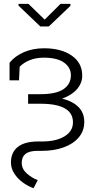

<svg xmlns="http://www.w3.org/2000/svg" viewBox="-20 -782 500 1001"><path d="M190.4 -644 76.7 -752.4V-761.7H128.4L212.9 -679.7L295.4 -761.7H347.2V-751.5L234.4 -644ZM154.8 199.2Q125 188.5 98.1 168.7Q71.3 148.9 54.2 122.3Q37.1 95.7 37.1 64.9Q37.1 12.2 73 -16.1Q108.9 -44.4 178.7 -44.4H198.7Q272.9 -44.4 316.7 -71.3Q360.4 -98.1 360.4 -144.5Q360.4 -241.2 190.4 -241.2H126.5V-291H190.4Q272 -291 310.8 -317.1Q349.6 -343.3 349.6 -389.6Q349.6 -429.7 314.5 -455.3Q279.3 -481 209 -481.4Q168 -481.4 135.7 -468.5Q103.5 -455.6 82.5 -434.1L79.1 -363.3H29.8V-455.1Q58.6 -490.2 105.2 -510.3Q151.9 -530.3 209 -530.3Q299.3 -530.3 354 -492.2Q408.7 -454.1 408.7 -387.7Q408.7 -348.6 381.1 -316.9Q353.5 -285.2 304.2 -268.1Q419.4 -237.8 419.4 -146.5Q419.4 -99.6 390.6 -65.7Q361.8 -31.7 312 -13.7Q262.2 4.4 198.7 4.4H176.8Q132.8 4.4 113 20.3Q93.3 36.1 93.3 66.9Q93.3 98.6 119.4 122.1Q145.5 145.5 176.8 157.2Z"/></svg>

Font: Roboto Slab Light
Style: Regular
Weight: 300
Designer: Google
Version: Version 2.000; ttfautohint (v1.8.1.43-b0c9)